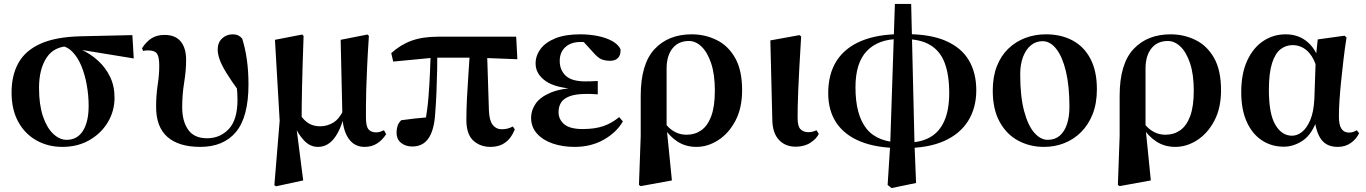

<svg xmlns="http://www.w3.org/2000/svg" viewBox="-20 -732 6963 979"><path d="M298 17Q225 17 166 -16Q107 -49 73 -111Q39 -173 39 -260Q39 -349 74.5 -412Q110 -475 187.5 -509.5Q265 -544 391 -547L655 -553L662 -434L368 -482L339 -497Q256 -497 217.5 -438Q179 -379 179 -284Q179 -198 199 -139Q219 -80 251.5 -49.5Q284 -19 320 -19Q374 -19 403 -65Q432 -111 432 -192Q432 -245 422.5 -298.5Q413 -352 394.5 -396.5Q376 -441 348 -469Q320 -497 284 -499L307 -508Q352 -499 397 -478Q442 -457 480 -422.5Q518 -388 541 -341Q564 -294 564 -234Q564 -166 530 -109Q496 -52 436 -17.5Q376 17 298 17Z M1001 17Q892 17 834 -33.5Q776 -84 776 -187Q776 -247 784 -299Q792 -351 792 -397Q792 -442 780.5 -458.5Q769 -475 736 -475Q729 -475 722.5 -474.5Q716 -474 710 -472L704 -486Q727 -521 754 -537.5Q781 -554 819 -554Q874 -554 901.5 -520.5Q929 -487 929 -427Q929 -372 919 -311Q909 -250 909 -185Q909 -114 939.5 -70.5Q970 -27 1036 -27Q1102 -27 1146.5 -74Q1191 -121 1191 -224Q1191 -255 1187 -291.5Q1183 -328 1177 -360H1197L1199 -265Q1158 -322 1134 -361Q1110 -400 1100 -428.5Q1090 -457 1090 -479Q1090 -515 1112.5 -536Q1135 -557 1166 -557Q1183 -557 1194.5 -551.5Q1206 -546 1215 -535Q1231 -484 1239 -426Q1247 -368 1247 -302Q1247 -136 1183.5 -59.5Q1120 17 1001 17Z M1379 212 1406 -116 1382 -529 1521 -556 1528 -549Q1525 -463 1523 -398.5Q1521 -334 1520 -284Q1519 -234 1518.5 -192.5Q1518 -151 1518 -110L1491 -85L1526 188L1387 218ZM1839 17Q1789 17 1760 -22Q1731 -61 1726 -129V-133L1717 -529L1854 -556L1861 -549Q1855 -459 1852 -392.5Q1849 -326 1847.5 -278Q1846 -230 1846 -194.5Q1846 -159 1846 -132Q1846 -87 1859.5 -72Q1873 -57 1898 -57Q1910 -57 1919.5 -60.5Q1929 -64 1938 -68L1949 -48Q1931 -19 1903.5 -1Q1876 17 1839 17ZM1601 17Q1561 17 1530 -16Q1499 -49 1480 -96H1477L1507 -152Q1529 -118 1554 -103Q1579 -88 1612 -88Q1647 -88 1678 -106Q1709 -124 1731 -170L1742 -157H1738Q1721 -77 1686.5 -30Q1652 17 1601 17Z M2082 15Q2048 15 2025 -3.5Q2002 -22 2002 -56Q2002 -75 2007.5 -91Q2013 -107 2026 -119Q2062 -124 2097.5 -128Q2133 -132 2174 -135L2147 -106Q2159 -167 2164.5 -234Q2170 -301 2172.5 -365Q2175 -429 2177 -482H2210Q2210 -434 2209 -376Q2208 -318 2205.5 -260.5Q2203 -203 2199 -153Q2194 -70 2165.5 -27.5Q2137 15 2082 15ZM1985 -418 1975 -461Q2022 -504 2078.5 -524.5Q2135 -545 2216 -545H2612L2618 -430L2410 -438H2194ZM2482 17Q2428 17 2393 -15.5Q2358 -48 2358 -121Q2358 -171 2361 -230.5Q2364 -290 2368.5 -355Q2373 -420 2377 -482H2463L2473 -168Q2475 -117 2492.5 -95Q2510 -73 2537 -73Q2556 -73 2568.5 -76.5Q2581 -80 2595 -87L2605 -72Q2587 -27 2556 -5Q2525 17 2482 17Z M2910 17Q2848 17 2797.5 -0.5Q2747 -18 2717.5 -51.5Q2688 -85 2688 -132Q2688 -169 2711 -203Q2734 -237 2787.5 -259.5Q2841 -282 2932 -286V-277Q2814 -282 2762.5 -318.5Q2711 -355 2711 -408Q2711 -448 2736 -482Q2761 -516 2811.5 -536.5Q2862 -557 2939 -557Q2985 -557 3027.5 -548.5Q3070 -540 3101 -523Q3132 -506 3144 -481Q3146 -453 3132 -437.5Q3118 -422 3091 -422Q3068 -422 3048.5 -429Q3029 -436 3001 -469L2937 -539L2999 -541L3025 -514Q2997 -516 2977.5 -517Q2958 -518 2941 -518Q2892 -518 2863 -492Q2834 -466 2834 -421Q2834 -375 2864.5 -346Q2895 -317 2965 -317Q2980 -317 2994.5 -317.5Q3009 -318 3028 -319V-251Q3004 -253 2991.5 -253Q2979 -253 2969 -253Q2915 -253 2884 -241Q2853 -229 2840.5 -208.5Q2828 -188 2828 -160Q2828 -123 2857 -98.5Q2886 -74 2951 -74Q3013 -74 3056.5 -89Q3100 -104 3137 -135L3156 -113Q3124 -57 3059 -20Q2994 17 2910 17Z M3238 211 3247 -38V-243Q3247 -406 3317.5 -481.5Q3388 -557 3507 -557Q3575 -557 3634 -528Q3693 -499 3728.5 -436.5Q3764 -374 3764 -272Q3764 -181 3730 -116.5Q3696 -52 3642.5 -17.5Q3589 17 3531 17Q3476 17 3434 -10.5Q3392 -38 3366 -81H3362L3378 -95Q3397 -72 3423 -58.5Q3449 -45 3481 -45Q3523 -45 3555.5 -67.5Q3588 -90 3606.5 -139.5Q3625 -189 3625 -270Q3625 -353 3606 -409.5Q3587 -466 3557 -494.5Q3527 -523 3493 -523Q3440 -523 3410 -486.5Q3380 -450 3379 -386V-85L3380 -72L3406 188L3247 217Z M4037 16Q3984 16 3951.5 -19Q3919 -54 3918 -121L3908 -526L4057 -553L4065 -546Q4059 -450 4055.5 -382Q4052 -314 4050 -267Q4048 -220 4047.5 -187Q4047 -154 4047 -129Q4047 -87 4062.5 -72.5Q4078 -58 4101 -58Q4115 -58 4125 -61Q4135 -64 4143 -68L4155 -50Q4145 -26 4113.5 -5Q4082 16 4037 16Z M4506 211 4519 8 4543 -712H4626L4643 1L4651 201L4526 227ZM4571 23Q4452 23 4370 -9.5Q4288 -42 4245.5 -104.5Q4203 -167 4203 -257Q4203 -355 4246 -422Q4289 -489 4372.5 -523.5Q4456 -558 4576 -558L4565 -533Q4459 -533 4400.5 -472.5Q4342 -412 4342 -287Q4342 -146 4398.5 -75.5Q4455 -5 4581 -5ZM4594 23 4605 -5Q4675 -5 4723 -32.5Q4771 -60 4795.5 -116.5Q4820 -173 4820 -257Q4820 -350 4797 -411Q4774 -472 4723 -502.5Q4672 -533 4589 -533L4600 -558Q4725 -558 4804 -523Q4883 -488 4920.5 -424Q4958 -360 4958 -272Q4958 -182 4916.5 -115.5Q4875 -49 4794 -13Q4713 23 4594 23Z M5303 17Q5231 17 5171.5 -15Q5112 -47 5077 -111Q5042 -175 5042 -270Q5042 -341 5063 -394.5Q5084 -448 5121.5 -484Q5159 -520 5208 -538.5Q5257 -557 5313 -557Q5390 -557 5448.5 -526Q5507 -495 5540 -432.5Q5573 -370 5573 -277Q5573 -205 5551.5 -150.5Q5530 -96 5492.5 -58.5Q5455 -21 5406.5 -2Q5358 17 5303 17ZM5322 -19Q5359 -19 5383.5 -40Q5408 -61 5420.5 -99Q5433 -137 5433 -186Q5433 -294 5415 -368.5Q5397 -443 5366 -482.5Q5335 -522 5296 -522Q5262 -522 5236.5 -501Q5211 -480 5196.5 -442Q5182 -404 5182 -354Q5182 -240 5202 -165.5Q5222 -91 5254 -55Q5286 -19 5322 -19Z M5680 211 5689 -38V-243Q5689 -406 5759.5 -481.5Q5830 -557 5949 -557Q6017 -557 6076 -528Q6135 -499 6170.5 -436.5Q6206 -374 6206 -272Q6206 -181 6172 -116.5Q6138 -52 6084.5 -17.5Q6031 17 5973 17Q5918 17 5876 -10.5Q5834 -38 5808 -81H5804L5820 -95Q5839 -72 5865 -58.5Q5891 -45 5923 -45Q5965 -45 5997.5 -67.5Q6030 -90 6048.5 -139.5Q6067 -189 6067 -270Q6067 -353 6048 -409.5Q6029 -466 5999 -494.5Q5969 -523 5935 -523Q5882 -523 5852 -486.5Q5822 -450 5821 -386V-85L5822 -72L5848 188L5689 217Z M6526 16Q6463 16 6413.5 -17Q6364 -50 6336.5 -112Q6309 -174 6309 -262Q6309 -357 6339.5 -423Q6370 -489 6421.5 -523Q6473 -557 6536 -557Q6606 -557 6653.5 -512Q6701 -467 6714 -388H6721L6700 -364Q6688 -415 6668.5 -445Q6649 -475 6624 -488.5Q6599 -502 6571 -502Q6537 -502 6509.5 -481Q6482 -460 6466 -409.5Q6450 -359 6450 -273Q6450 -151 6483 -95.5Q6516 -40 6568 -40Q6594 -40 6618.5 -59Q6643 -78 6661 -120Q6679 -162 6682 -231L6689 -435L6699 -531L6836 -550L6846 -541Q6837 -485 6830.5 -428.5Q6824 -372 6818.5 -319.5Q6813 -267 6810 -220.5Q6807 -174 6807 -138Q6807 -95 6820 -75.5Q6833 -56 6858 -56Q6871 -56 6880.5 -59.5Q6890 -63 6898 -68L6910 -53Q6897 -24 6868.5 -3.5Q6840 17 6801 17Q6748 17 6720 -17Q6692 -51 6682 -127L6698 -129Q6671 -48 6624 -16Q6577 16 6526 16Z"/></svg>

Font: Noto Serif JP ExtraBold
Style: Regular
Weight: 800
Designer: Ryoko NISHIZUKA 西塚涼子 (kana & ideographs); Frank Grießhammer (Latin, Greek & Cyrillic); Wenlong ZHANG 张文龙 (bopomofo); San
Foundry: Adobe
Version: Version 2.003-H1;hotconv 1.1.1;makeotfexe 2.6.0